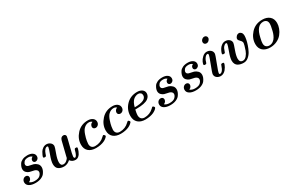

<svg xmlns="http://www.w3.org/2000/svg" viewBox="134 -1933 4771 3184"><g transform="rotate(-30 2519.5 -341.0)"><path d="M84 -89.8Q84 -124 105 -146.5Q126 -168.9 155.8 -168.9Q177.7 -168.9 191.4 -156Q205.1 -143.1 205.1 -123Q205.1 -105 193.1 -85Q181.2 -64.9 154.8 -56.2Q189 -25.4 248 -24.9Q324.2 -24.9 355.7 -57.9Q387.2 -90.8 387.2 -123Q387.2 -145 370.1 -159.4Q353 -173.8 333 -179.4Q313 -185.1 283.4 -190.4Q253.9 -195.8 242.2 -200.2Q213.4 -210 189.7 -234.9Q166 -259.8 166 -298.8Q166 -316.9 173.6 -339.8Q181.2 -362.8 199 -390.9Q216.8 -418.9 256.3 -437.5Q295.9 -456.1 351.1 -456.1Q412.1 -456.1 448.5 -430.9Q484.9 -405.8 484.9 -365.2Q484.9 -332 464.8 -314Q444.8 -295.9 422.9 -295.9Q403.8 -295.9 391.8 -307.9Q379.9 -319.8 379.9 -336.9Q379.9 -374 418.9 -393.1Q390.1 -418.9 348.1 -418.9Q290 -418.9 266.6 -392.1Q243.2 -365.2 243.2 -339.8Q243.2 -322.8 252.9 -312Q264.2 -299.8 282 -294.4Q299.8 -289.1 327.4 -284.4Q355 -279.8 374 -273.9Q407.2 -262.7 435.1 -235.4Q462.9 -208 462.9 -164.1Q462.9 -141.1 453.4 -114.5Q443.8 -87.9 421.9 -57.9Q399.9 -27.8 354 -8.3Q308.1 11.2 245.1 11.2Q170.9 11.2 127.4 -16.4Q84 -43.9 84 -89.8Z M564 -298.8Q564 -308.6 574 -332.3Q584 -356 600.8 -384.5Q617.7 -413.1 649.2 -434.6Q680.7 -456.1 716.8 -456.1Q756.8 -456.1 788.8 -430.9Q820.8 -405.8 820.8 -365.2Q820.8 -346.2 784.4 -249Q748 -151.9 748 -92.8Q748 -25.9 800.8 -25.9Q843.8 -25.9 878.9 -64.9Q885.7 -72.8 890.4 -77.9Q895 -83 897.5 -89.1Q899.9 -95.2 900.4 -97.2Q900.9 -99.1 902.3 -106.4Q903.8 -113.8 904.8 -118.2L970.7 -384.8Q986.8 -443.8 1035.6 -443.8Q1054.7 -443.8 1067.1 -432.4Q1079.6 -420.9 1079.6 -401.9Q1079.6 -388.7 1040.3 -235.8Q1001 -83 1001 -57.1Q1001 -26.4 1020 -25.9Q1053.2 -25.9 1082 -139.2Q1085 -150.4 1089.4 -155.3Q1093.8 -160.2 1098.9 -161.1Q1104 -162.1 1114.7 -162.1Q1138.7 -162.1 1138.7 -146Q1138.7 -142.1 1135.3 -127Q1131.8 -111.8 1122.3 -87.9Q1112.8 -64 1099.4 -42.5Q1085.9 -21 1063.5 -4.9Q1041 11.2 1014.6 11.2Q946.8 11.2 912.6 -40Q856.4 10.7 793 11.2Q731.9 11.2 689.5 -17.3Q647 -45.9 647 -116.2Q647 -172.4 685.8 -276.1Q724.6 -379.9 724.6 -398.9Q724.6 -418 709 -418Q684.1 -418 660.6 -389.2Q640.6 -363.3 629.2 -327.1Q617.7 -291 612.8 -287.1Q605 -282.2 589.8 -282.2Q589.4 -282.2 588.4 -282.2Q564 -282.2 564 -298.8Z M1212.4 -159.2Q1212.4 -272 1295.9 -364Q1379.4 -456.1 1509.3 -456.1Q1565.4 -456.1 1600.8 -429.4Q1636.2 -402.8 1636.2 -359.9Q1636.2 -326.7 1615.2 -304.4Q1594.2 -282.2 1564.5 -282.2Q1543.5 -282.2 1529.5 -294.7Q1515.6 -307.1 1515.6 -328.1Q1515.6 -347.2 1528.1 -367.7Q1540.5 -388.2 1567.4 -396Q1544.4 -418.9 1509.3 -418.9Q1454.1 -418.9 1410.6 -375Q1379.9 -344.2 1357.7 -279.1Q1335.4 -213.9 1328.9 -170.9Q1322.3 -127.9 1322.3 -112.8Q1322.3 -69.8 1345 -47.4Q1367.7 -24.9 1408.2 -24.9Q1512.2 -24.9 1584.5 -96.2Q1604.5 -116.2 1611.3 -116.2Q1620.1 -116.2 1630.4 -105.2Q1640.6 -94.2 1640.6 -85.9Q1640.6 -80.1 1632.1 -69.1Q1623.5 -58.1 1604.5 -43.9Q1585.4 -29.8 1559.3 -17.8Q1533.2 -5.9 1492.9 2.7Q1452.6 11.2 1405.3 11.2Q1315.4 11.2 1263.9 -33.4Q1212.4 -78.1 1212.4 -159.2Z M1685.1 -159.2Q1685.1 -272 1768.6 -364Q1852.1 -456.1 1981.9 -456.1Q2038.1 -456.1 2073.5 -429.4Q2108.9 -402.8 2108.9 -359.9Q2108.9 -326.7 2087.9 -304.4Q2066.9 -282.2 2037.1 -282.2Q2016.1 -282.2 2002.2 -294.7Q1988.3 -307.1 1988.3 -328.1Q1988.3 -347.2 2000.7 -367.7Q2013.2 -388.2 2040 -396Q2017.1 -418.9 1981.9 -418.9Q1926.8 -418.9 1883.3 -375Q1852.5 -344.2 1830.3 -279.1Q1808.1 -213.9 1801.5 -170.9Q1794.9 -127.9 1794.9 -112.8Q1794.9 -69.8 1817.6 -47.4Q1840.3 -24.9 1880.9 -24.9Q1984.9 -24.9 2057.1 -96.2Q2077.1 -116.2 2084 -116.2Q2092.8 -116.2 2103 -105.2Q2113.3 -94.2 2113.3 -85.9Q2113.3 -80.1 2104.7 -69.1Q2096.2 -58.1 2077.1 -43.9Q2058.1 -29.8 2032 -17.8Q2005.9 -5.9 1965.6 2.7Q1925.3 11.2 1877.9 11.2Q1788.1 11.2 1736.6 -33.4Q1685.1 -78.1 1685.1 -159.2Z M2159.7 -164.1Q2159.7 -283.2 2242.7 -369.6Q2325.7 -456.1 2453.6 -456.1Q2511.7 -456.1 2547.9 -429Q2584 -401.9 2584 -357.9Q2584 -300.8 2532.7 -263.2Q2471.7 -218.3 2306.6 -217.8H2284.7Q2268.6 -147.9 2268.6 -117.2Q2268.6 -72.3 2291.3 -48.6Q2314 -24.9 2353.5 -24.9Q2452.6 -24.9 2525.9 -92.8Q2529.8 -96.7 2534.2 -101.3Q2538.6 -106 2541.3 -107.9Q2543.9 -109.9 2546.4 -112.5Q2548.8 -115.2 2550.8 -115.7Q2552.7 -116.2 2555.7 -116.2Q2564.5 -116.2 2575.2 -105.2Q2585.9 -94.2 2585.9 -85.9Q2585.9 -80.1 2577.9 -69.1Q2569.8 -58.1 2550.8 -43.9Q2531.7 -29.8 2505.9 -17.8Q2480 -5.9 2439 2.7Q2397.9 11.2 2350.6 11.2Q2261.7 11.2 2210.7 -34.9Q2159.7 -81.1 2159.7 -164.1ZM2294.9 -253.9Q2517.6 -253.9 2517.6 -358.4Q2517.6 -385.7 2499.8 -402.3Q2481.9 -418.9 2453.6 -418.9Q2441.4 -418.9 2428 -416.5Q2414.6 -414.1 2394 -404.1Q2373.5 -394 2356.2 -377.4Q2338.9 -360.8 2321.8 -328.9Q2304.7 -296.9 2294.9 -253.9Z M2667.5 -89.8Q2667.5 -124 2688.5 -146.5Q2709.5 -168.9 2739.3 -168.9Q2761.2 -168.9 2774.9 -156Q2788.6 -143.1 2788.6 -123Q2788.6 -105 2776.6 -85Q2764.6 -64.9 2738.3 -56.2Q2772.5 -25.4 2831.5 -24.9Q2907.7 -24.9 2939.2 -57.9Q2970.7 -90.8 2970.7 -123Q2970.7 -145 2953.6 -159.4Q2936.5 -173.8 2916.5 -179.4Q2896.5 -185.1 2866.9 -190.4Q2837.4 -195.8 2825.7 -200.2Q2796.9 -210 2773.2 -234.9Q2749.5 -259.8 2749.5 -298.8Q2749.5 -316.9 2757.1 -339.8Q2764.6 -362.8 2782.5 -390.9Q2800.3 -418.9 2839.8 -437.5Q2879.4 -456.1 2934.6 -456.1Q2995.6 -456.1 3032 -430.9Q3068.4 -405.8 3068.4 -365.2Q3068.4 -332 3048.3 -314Q3028.3 -295.9 3006.3 -295.9Q2987.3 -295.9 2975.3 -307.9Q2963.4 -319.8 2963.4 -336.9Q2963.4 -374 3002.4 -393.1Q2973.6 -418.9 2931.6 -418.9Q2873.5 -418.9 2850.1 -392.1Q2826.7 -365.2 2826.7 -339.8Q2826.7 -322.8 2836.4 -312Q2847.7 -299.8 2865.5 -294.4Q2883.3 -289.1 2910.9 -284.4Q2938.5 -279.8 2957.5 -273.9Q2990.7 -262.7 3018.6 -235.4Q3046.4 -208 3046.4 -164.1Q3046.4 -141.1 3036.9 -114.5Q3027.3 -87.9 3005.4 -57.9Q2983.4 -27.8 2937.5 -8.3Q2891.6 11.2 2828.6 11.2Q2754.4 11.2 2710.9 -16.4Q2667.5 -43.9 2667.5 -89.8Z M3154.3 -89.8Q3154.3 -124 3175.3 -146.5Q3196.3 -168.9 3226.1 -168.9Q3248 -168.9 3261.7 -156Q3275.4 -143.1 3275.4 -123Q3275.4 -105 3263.4 -85Q3251.5 -64.9 3225.1 -56.2Q3259.3 -25.4 3318.4 -24.9Q3394.5 -24.9 3426 -57.9Q3457.5 -90.8 3457.5 -123Q3457.5 -145 3440.4 -159.4Q3423.3 -173.8 3403.3 -179.4Q3383.3 -185.1 3353.8 -190.4Q3324.2 -195.8 3312.5 -200.2Q3283.7 -210 3260 -234.9Q3236.3 -259.8 3236.3 -298.8Q3236.3 -316.9 3243.9 -339.8Q3251.5 -362.8 3269.3 -390.9Q3287.1 -418.9 3326.7 -437.5Q3366.2 -456.1 3421.4 -456.1Q3482.4 -456.1 3518.8 -430.9Q3555.2 -405.8 3555.2 -365.2Q3555.2 -332 3535.2 -314Q3515.1 -295.9 3493.2 -295.9Q3474.1 -295.9 3462.2 -307.9Q3450.2 -319.8 3450.2 -336.9Q3450.2 -374 3489.3 -393.1Q3460.4 -418.9 3418.5 -418.9Q3360.4 -418.9 3336.9 -392.1Q3313.5 -365.2 3313.5 -339.8Q3313.5 -322.8 3323.2 -312Q3334.5 -299.8 3352.3 -294.4Q3370.1 -289.1 3397.7 -284.4Q3425.3 -279.8 3444.3 -273.9Q3477.5 -262.7 3505.4 -235.4Q3533.2 -208 3533.2 -164.1Q3533.2 -141.1 3523.7 -114.5Q3514.2 -87.9 3492.2 -57.9Q3470.2 -27.8 3424.3 -8.3Q3378.4 11.2 3315.4 11.2Q3241.2 11.2 3197.8 -16.4Q3154.3 -43.9 3154.3 -89.8Z M3634.3 -298.8Q3634.3 -314 3649.7 -348.9Q3665 -383.8 3703.1 -419.9Q3741.2 -456.1 3787.1 -456.1Q3830.1 -456.1 3860.6 -430.4Q3891.1 -404.8 3891.1 -365.2Q3891.1 -341.3 3837.6 -205.6Q3784.2 -69.8 3784.2 -44.9Q3784.2 -25.9 3800.3 -25.9Q3820.3 -25.9 3838.6 -45.4Q3856.9 -64.9 3866.5 -87.4Q3876 -109.9 3884 -131.8Q3892.1 -153.8 3893.1 -154.8Q3898.9 -161.6 3914.1 -162.1H3919.9Q3943.8 -162.1 3944.8 -146Q3944.8 -139.2 3939 -122.1Q3933.1 -105 3920.2 -82Q3907.2 -59.1 3890.1 -38.6Q3873 -18.1 3847.2 -3.4Q3821.3 11.2 3792 11.2Q3751 11.2 3719.5 -12.9Q3688 -37.1 3688 -79.1Q3688 -103 3741.5 -238.5Q3794.9 -374 3794.9 -398.9Q3794.9 -418 3778.3 -418Q3753.4 -418 3727.1 -382.8Q3711.9 -361.8 3703.6 -340.8Q3695.3 -319.8 3693.1 -308.3Q3690.9 -296.9 3685.1 -289.6Q3679.2 -282.2 3665 -282.2H3660.2Q3659.7 -282.2 3658.7 -282.2Q3634.3 -282.2 3634.3 -298.8ZM3808.1 -625Q3808.1 -651.9 3829.6 -672.4Q3851.1 -692.9 3877.9 -692.9Q3898.9 -692.9 3913.1 -679Q3927.2 -665 3927.2 -645Q3927.2 -620.1 3906.2 -598.6Q3885.3 -577.1 3856.9 -577.1Q3835.9 -577.1 3822 -590.6Q3808.1 -604 3808.1 -625Z M3990.2 -298.8Q3990.2 -308.6 3999.8 -332.8Q4009.3 -356.9 4026.6 -385Q4043.9 -413.1 4075 -434.1Q4106 -455.1 4142.1 -455.1Q4184.1 -455.1 4215.1 -430.4Q4246.1 -405.8 4246.1 -365.2Q4246.1 -347.2 4210.7 -250.5Q4175.3 -153.8 4175.3 -99.1Q4175.3 -25.9 4238.3 -25.9Q4275.4 -25.9 4307.1 -62.5Q4338.9 -99.1 4356 -146.5Q4373 -193.8 4382.6 -230Q4392.1 -266.1 4392.1 -275.9Q4392.1 -306.6 4361.6 -334.7Q4331.1 -362.8 4331.1 -383.8Q4331.1 -409.7 4353 -432.9Q4375 -456.1 4403.3 -456.1Q4427.2 -456.1 4446.8 -435.1Q4466.3 -414.1 4466.3 -369.1Q4466.3 -346.2 4458.7 -304.2Q4451.2 -262.2 4432.6 -207Q4414.1 -151.9 4388.7 -104Q4363.3 -56.2 4322.3 -22.5Q4281.2 11.2 4232.9 11.2Q4202.1 11.2 4175.5 5.1Q4148.9 -1 4125 -14.4Q4101.1 -27.8 4087.2 -54.4Q4073.2 -81.1 4073.2 -119.1Q4073.2 -172.4 4111.6 -276.1Q4149.9 -379.9 4149.9 -398.9Q4149.9 -418 4134.3 -418Q4114.3 -418 4090.1 -392.6Q4065.9 -367.2 4046.9 -305.2Q4043 -290 4037.6 -286.1Q4032.2 -282.2 4020 -282.2H4012.2Q4011.7 -282.2 4011.2 -282.2Q3990.2 -282.2 3990.2 -298.8Z M4549.8 -159.2Q4549.8 -272 4633.3 -364Q4716.8 -456.1 4849.6 -456.1Q4936.5 -456.1 4987.8 -411.6Q5039.1 -367.2 5039.1 -286.1Q5039.1 -237.3 5020 -186Q5001 -134.8 4965.3 -90.3Q4929.7 -45.9 4870.4 -17.3Q4811 11.2 4739.7 11.2Q4652.8 11.2 4601.3 -33.4Q4549.8 -78.1 4549.8 -159.2ZM4659.7 -112.8Q4659.7 -65.9 4684.3 -45.4Q4709 -24.9 4741.7 -24.9Q4763.7 -24.9 4783.2 -31.5Q4802.7 -38.1 4817.9 -49.6Q4833 -61 4845.5 -74.5Q4857.9 -87.9 4867.4 -105.5Q4877 -123 4883.8 -137.9Q4890.6 -152.8 4896.2 -169.9Q4901.9 -187 4904.3 -198Q4906.7 -209 4909.7 -220.2L4911.6 -230Q4928.7 -297.9 4928.7 -332Q4928.7 -378.9 4904.3 -398.9Q4879.9 -418.9 4846.7 -418.9Q4720.7 -418.9 4676.8 -214.8Q4659.7 -147 4659.7 -112.8Z"/></g></svg>

Font: CMU Serif
Style: BoldItalic
Weight: 700
Italic angle: -14.04°
Version: Version 0.7.0